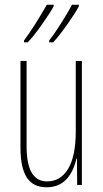

<svg xmlns="http://www.w3.org/2000/svg" viewBox="-20 -786 437 816"><path d="M328 0H308L307 -112H305Q276 10 178 10Q121 10 94 -31.5Q67 -73 67 -159V-527H93V-167Q93 -88 115 -51.5Q137 -15 180 -15Q237 -15 269.5 -68.5Q302 -122 302 -228V-527H328ZM208 -759Q194 -733 159 -683Q124 -633 98 -606H82V-614Q123 -668 179 -766H208ZM315 -759Q303 -735 267.5 -684.5Q232 -634 206 -606H189V-614Q212 -643 241.5 -690Q271 -737 286 -766H315Z"/></svg>

Font: Noto Sans Display Thin Cond
Style: Regular
Weight: 250
Width: 3
Designer: Monotype Design team
Foundry: Monotype Imaging Inc.
Version: Version 1.000